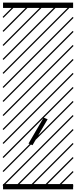

<svg xmlns="http://www.w3.org/2000/svg" viewBox="-23 -990 577 1453"><path d="M223.1 108.9 192.9 96.2 307.1 -100.1 337.4 -87.4ZM0 402.8H530.3V442.9H0ZM0 -970.2H530.3V-930.2H0ZM526.9 410.6 533.7 417.5 525.4 425.8 518.6 418.9ZM526.9 304.7 533.7 311.5 419.4 425.8 412.6 418.9ZM526.9 198.7 533.7 205.6 313.5 425.8 306.6 418.9ZM526.9 92.3 533.7 99.1 207.5 425.8 200.7 418.9ZM526.9 -13.2 533.7 -6.3 101.6 425.8 94.7 418.9ZM526.9 -119.1 533.7 -112.3 3.4 418 -3.4 411.1ZM526.9 -225.6 533.7 -218.8 3.4 311.5 -3.4 304.7ZM526.9 -331.5 533.7 -324.7 3.4 205.6 -3.4 198.7ZM526.9 -438 533.7 -431.2 3.4 99.1 -3.4 92.3ZM526.9 -543.5 533.7 -536.6 3.4 -6.3 -3.4 -13.2ZM526.9 -649.4 533.7 -642.6 3.4 -112.3 -3.4 -119.1ZM526.9 -755.9 533.7 -749 3.4 -218.8 -3.4 -225.6ZM526.9 -861.8 533.7 -855 3.4 -324.7 -3.4 -331.5ZM516.6 -958 523.4 -951.2 3.4 -431.2 -3.4 -438ZM411.1 -958 418 -951.2 3.4 -536.6 -3.4 -543.5ZM305.2 -958 312 -951.2 3.4 -642.6 -3.4 -649.4ZM198.7 -958 205.6 -951.2 3.4 -749 -3.4 -755.9ZM92.3 -958 99.1 -951.2 3.4 -855 -3.4 -861.8Z"/></svg>

Font: AzarMehrMSRS3
Style: Regular
Weight: 1
Designer: Amin Abedi
Version: Version 1.00